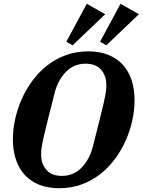

<svg xmlns="http://www.w3.org/2000/svg" viewBox="-20 -981 753 1013"><path d="M306 -53Q369 -53 411.5 -97.5Q454 -142 471 -212Q493 -299 506.5 -352.5Q520 -406 527.5 -439.5Q535 -473 538 -493Q541 -513 541 -533Q541 -581 513.5 -613Q486 -645 432 -645Q369 -645 326.5 -600.5Q284 -556 267 -486Q245 -399 231.5 -345.5Q218 -292 210.5 -258.5Q203 -225 200 -205Q197 -185 197 -165Q197 -117 224.5 -85Q252 -53 306 -53ZM292 12Q233 12 187.5 -6Q142 -24 111 -57.5Q80 -91 64 -139Q48 -187 48 -246Q48 -296 59.5 -350Q71 -404 93.5 -455.5Q116 -507 149.5 -553Q183 -599 227 -634Q271 -669 326 -689.5Q381 -710 446 -710Q505 -710 550.5 -692Q596 -674 627 -640.5Q658 -607 674 -559Q690 -511 690 -452Q690 -402 678.5 -348Q667 -294 644.5 -242.5Q622 -191 588.5 -145Q555 -99 511 -64Q467 -29 412 -8.5Q357 12 292 12ZM330 -761 438 -961 535 -906 363 -742ZM508 -761 616 -961 713 -906 541 -742Z"/></svg>

Font: IBM Plex Serif
Style: Bold Italic
Weight: 700
Italic angle: -14°
Designer: Mike Abbink, Paul van der Laan, Pieter van Rosmalen
Foundry: Bold Monday
Version: Version 3.001